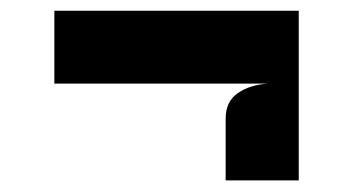

<svg xmlns="http://www.w3.org/2000/svg" viewBox="-20 -468 640 348"><path d="M389 -141V-253Q389 -284 411 -299.2Q433 -314.5 466.5 -316.5H78.5V-448.5H521.5V-141Z"/></svg>

Font: Spline Sans Mono
Style: Regular
Weight: 400
Monospace: yes
Designer: Eben Sorkin, Mirko Velimirovic
Foundry: Sorkin Type
Version: Version 1.004